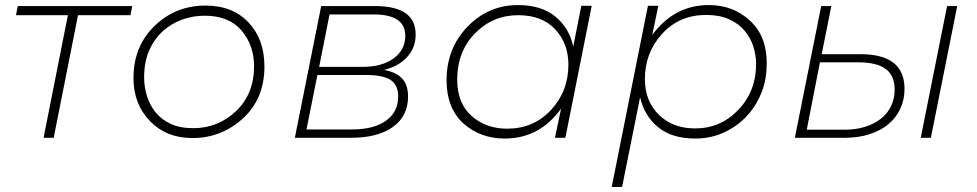

<svg xmlns="http://www.w3.org/2000/svg" viewBox="-20 -544 3857 758"><path d="M152 0 248 -484H43L50 -520H502L495 -484H288L192 0Z M740 1Q637 1 572 -66Q507 -133 507 -236Q507 -361 590 -441.5Q673 -522 791 -522Q899 -522 961.5 -455Q1024 -388 1024 -282Q1024 -154 939 -76.5Q854 1 740 1ZM743 -38Q841 -38 912 -105.5Q983 -173 983 -283Q983 -365 933.5 -423.5Q884 -482 788 -482Q743 -482 700.2 -467Q657.5 -452 623.5 -421.5Q589.5 -391 569.2 -345.2Q549 -299.5 549 -238Q549 -201.5 559.8 -166Q570.5 -130.5 593.5 -101.5Q616.5 -72.5 653.5 -55.2Q690.5 -38 743 -38Z M1248 -520H1461Q1621 -520 1621 -408Q1621 -356 1587.5 -319Q1554 -282 1496 -268Q1545 -259 1568 -233.5Q1591 -208 1591 -163Q1591 -86 1531.5 -43Q1472 0 1365 0H1144ZM1412 -280Q1488 -280 1534 -313.5Q1580 -347 1580 -403Q1580 -487 1455 -487H1281L1240 -280ZM1370 -33Q1456 -33 1504 -67.5Q1552 -102 1552 -163Q1552 -208 1522.5 -228Q1493 -248 1424 -248H1233L1190 -33Z M1972 3Q1877 3 1809 -57Q1743 -118 1743 -227Q1743 -353 1825.5 -438.5Q1908 -524 2025 -524Q2117 -524 2172.5 -478.5Q2228 -433 2243 -360L2275 -521H2316L2212 0H2171L2195 -115Q2110 3 1972 3ZM1982 -36Q2087 -36 2155.5 -110Q2224 -184 2224 -289Q2224 -372 2172 -428Q2120 -484 2026 -484Q1925 -484 1855 -412Q1785 -340 1785 -230Q1785 -136 1842 -86Q1899 -36 1982 -36Z M2436 194H2395L2538 -521H2579L2555 -406Q2642 -524 2778 -524Q2875 -524 2940 -463Q3007 -403 3007 -294Q3007 -234 2988.8 -184.8Q2970.5 -135.5 2939 -97.8Q2907.5 -60 2866 -35.5Q2802 3 2725 3Q2633 3 2578.5 -41.5Q2524 -86 2507 -160ZM2724 -37Q2825 -37 2895 -110.5Q2965 -184 2965 -291Q2965 -326.5 2953.8 -361.2Q2942.5 -396 2918.8 -423.8Q2895 -451.5 2857.8 -468.2Q2820.5 -485 2768 -485Q2662 -485 2594 -410.5Q2526 -336 2526 -232Q2526 -145 2581 -91Q2636 -37 2724 -37Z M3719 -520H3759L3655 0H3615ZM3378 -330Q3551 -330 3551 -193Q3551 -150 3534 -114Q3517 -78 3486.5 -53Q3456 -28 3412.5 -14Q3369 0 3315 0H3118L3222 -520H3262L3224 -330ZM3315 -32Q3359 -32 3395.5 -43.5Q3432 -55 3458 -75.5Q3484 -96 3498 -125.5Q3512 -155 3512 -191Q3512 -245 3477 -271.5Q3442 -298 3367 -298H3217L3165 -32Z"/></svg>

Font: Argentum Sans ExtraLight
Style: Italic
Weight: 200
Italic angle: -11°
Designer: Julieta Ulanovsky (font), Cristiano Sobral (main changes and remaster)
Foundry: Julieta Ulanovsky (font), Cristiano Sobral (main changes and remaster)
Version: Version 2.007;June 15, 2022;FontCreator 14.0.0.2814 64-bit; 